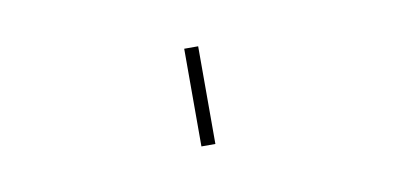

<svg xmlns="http://www.w3.org/2000/svg" viewBox="-32 14 563 271"><g transform="rotate(-10 250.0 150.0)"><path d="M240 220V80H260V220Z"/></g></svg>

Font: Iosevka Curly Thin
Style: Regular
Weight: 100
Monospace: yes
Designer: Belleve Invis
Foundry: Belleve Invis
Version: Version 22.1.2; ttfautohint (v1.8.4)